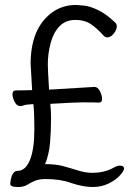

<svg xmlns="http://www.w3.org/2000/svg" viewBox="-20 -734 540 771"><path d="M52 17Q21 17 21 4L23 -11Q30 -48 51 -48Q82 -48 100 -91Q118 -134 118 -217Q118 -283 114 -316Q81 -314 75 -311Q69 -308 61 -308Q47 -308 38.5 -325.5Q30 -343 30 -355Q30 -371 44 -371Q79 -371 100 -372H109L103 -478Q103 -620 189 -684Q231 -714 284 -714Q293 -714 317.5 -711.5Q342 -709 375 -693Q408 -677 444 -642Q449 -636 449 -628Q449 -615 437 -599.5Q425 -584 411 -584Q403 -584 398 -589Q368 -622 343.5 -638Q319 -654 283 -654Q243 -654 218.5 -628Q194 -602 183 -560Q172 -518 172 -476Q172 -455 177 -374L359 -385Q373 -385 381.5 -367.5Q390 -350 390 -337Q390 -322 377 -322Q365 -323 311 -323Q284 -323 182 -317Q185 -290 185 -260Q185 -207 181 -160.5Q177 -114 161 -75Q201 -75 230 -68Q263 -59 293 -49.5Q323 -40 349 -40Q400 -40 437 -61Q451 -69 461 -69Q478 -69 478 -57Q478 -48 462 -30Q446 -12 417 2.5Q388 17 352 17Q315 17 266 1Q224 -15 163 -15Q137 -15 120.5 -8Q104 -1 89.5 8Q75 17 52 17Z"/></svg>

Font: LXGW WenKai Mono TC
Style: Regular
Weight: 400
Designer: LXGW / Fontworks Inc.
Foundry: LXGW / Fontworks Inc.
Version: Version 1.330